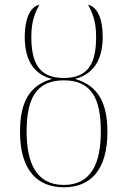

<svg xmlns="http://www.w3.org/2000/svg" viewBox="-20 -785 541 815"><path d="M251 10C363 10 436 -62 436 -225C436 -346 398 -422 298 -450C386 -472 416 -544 416 -629C416 -700 396 -755 354 -765C369 -735 388 -702 388 -629C388 -519 357 -454 251 -454C145 -454 113 -519 113 -629C113 -702 132 -735 147 -765C105 -755 85 -700 85 -629C85 -544 113 -472 201 -450C101 -422 65 -346 65 -225C65 -62 139 10 251 10ZM251 0C131 0 93 -98 93 -227C93 -364 132 -444 251 -444C370 -444 408 -364 408 -227C408 -98 371 0 251 0Z"/></svg>

Font: Noto Serif Display Thin
Style: Regular
Weight: 100
Designer: Monotype Design Team
Foundry: Monotype Imaging Inc.
Version: Version 2.009